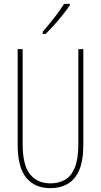

<svg xmlns="http://www.w3.org/2000/svg" viewBox="-20 -970 526 1000"><path d="M414 -217Q414 -130 391 -80.5Q368 -31 329.5 -10.5Q291 10 243 10Q161 10 116.5 -44.5Q72 -99 72 -217V-714H98V-221Q98 -109 136.5 -62Q175 -15 243 -15Q286 -15 318.5 -33.5Q351 -52 369.5 -97Q388 -142 388 -221V-714H414ZM344 -943Q328 -919 305.5 -891Q283 -863 260 -837.5Q237 -812 217 -793H203V-805Q237 -845 263 -878Q289 -911 314 -950H344Z"/></svg>

Font: Noto Sans ExtraCondensed Thin
Style: Regular
Weight: 100
Width: 2
Designer: Monotype Design Team
Foundry: Monotype Imaging Inc.
Version: Version 2.013; ttfautohint (v1.8.4.7-5d5b)